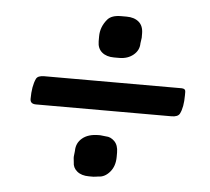

<svg xmlns="http://www.w3.org/2000/svg" viewBox="-42 -603 634 579"><g transform="rotate(5 275.0 -313.0)"><path d="M307.1 -431.6H291.5Q268.6 -431.6 254.9 -443.1Q241.2 -454.6 241.2 -476.1V-491.2Q241.2 -520 261.2 -543.5Q273.4 -557.6 301.8 -557.6H318.8Q341.8 -557.6 355.7 -545.9Q369.6 -534.2 369.6 -510.7V-498L367.2 -481Q367.2 -460 350.1 -445.8Q333 -431.6 307.1 -431.6ZM479.5 -270H69.3Q51.8 -270 51.8 -285.2Q51.8 -323.7 62.5 -346.7Q67.4 -356.9 86.9 -356.9H502.4Q514.6 -356.9 514.6 -347.2V-336.9Q514.6 -299.8 504.4 -280.3Q499 -270 479.5 -270ZM266.1 -194.3H271L288.1 -192.4Q302.2 -192.4 314 -180.7Q325.7 -168.9 325.7 -147V-133.8Q325.7 -105.5 310.3 -87.6Q294.9 -69.8 275.4 -69.8Q271.5 -68.8 269 -68.8L260.7 -67.9H247.6Q224.6 -67.9 211.4 -78.9Q198.2 -89.8 198.2 -106.4L196.8 -119.1V-123.5L198.7 -140.6Q198.7 -164.6 216.6 -179.4Q234.4 -194.3 266.1 -194.3Z"/></g></svg>

Font: Averia Sans Libre
Style: Bold Italic
Weight: 700
Italic angle: -6.90001°
Version: Version 1.002